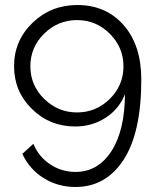

<svg xmlns="http://www.w3.org/2000/svg" viewBox="-20 -591 626 765"><path d="M280 -87Q347 -87 401 -122Q455 -157 478 -216Q477 -70 423.5 12Q370 94 281 94Q225 94 179.5 63.5Q134 33 113 -18L69 22Q98 84 154.5 119Q211 154 281 154Q402 154 472.5 45.5Q543 -63 543 -274Q543 -411 472.5 -491Q402 -571 288 -571Q183 -571 109.5 -500Q36 -429 36 -327Q36 -227 107 -157Q178 -87 280 -87ZM472 -327Q472 -251 417.5 -197Q363 -143 287 -143Q211 -143 156 -197Q101 -251 101 -327Q101 -403 156 -457Q211 -511 287 -511Q363 -511 417.5 -456.5Q472 -402 472 -327Z"/></svg>

Font: Raleway-v4020
Style: Regular
Weight: 400
Designer: Matt McInerney, Pablo Impallari, Rodrigo Fuenzalida
Foundry: Matt McInerney, Pablo Impallari, Rodrigo Fuenzalida
Version: Version 4.020;PS 004.020;hotconv 1.0.88;makeotf.lib2.5.64775